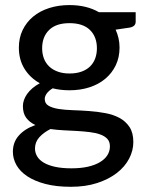

<svg xmlns="http://www.w3.org/2000/svg" viewBox="-20 -536 562 738"><path d="M247 -253.5Q273 -253.5 292.8 -260.5Q312.5 -267.5 325.8 -280.2Q339 -293 345.8 -311Q352.5 -329 352.5 -350.5Q352.5 -394.5 325.8 -420.8Q299 -447 247 -447Q195.5 -447 168.8 -420.8Q142 -394.5 142 -350.5Q142 -329 148.8 -311.2Q155.5 -293.5 168.8 -280.8Q182 -268 201.8 -260.8Q221.5 -253.5 247 -253.5ZM402.5 26.5Q402.5 8.5 392.5 -2.2Q382.5 -13 365.2 -19.2Q348 -25.5 325 -28.2Q302 -31 276.8 -32.5Q251.5 -34 225 -35.2Q198.5 -36.5 174 -40Q148 -27 131.2 -8.5Q114.5 10 114.5 35Q114.5 51 122.8 65Q131 79 148.2 89.2Q165.5 99.5 191.8 105.2Q218 111 254.5 111Q290.5 111 318 104.8Q345.5 98.5 364.2 87.2Q383 76 392.8 60.5Q402.5 45 402.5 26.5ZM501.5 -489V-452.5Q501.5 -434.5 479 -430L424.5 -422Q431.5 -406.5 435.5 -389.2Q439.5 -372 439.5 -353Q439.5 -315.5 425 -285.2Q410.5 -255 385 -233.5Q359.5 -212 324.2 -200.5Q289 -189 247 -189Q212.5 -189 182.5 -196.5Q167.5 -187.5 159.8 -176.8Q152 -166 152 -155.5Q152 -138 166.8 -129.5Q181.5 -121 205.2 -117.2Q229 -113.5 259.8 -112.5Q290.5 -111.5 322.2 -109.2Q354 -107 384.8 -101.2Q415.5 -95.5 439.2 -82.8Q463 -70 477.8 -47.8Q492.5 -25.5 492.5 10Q492.5 43 476.2 74Q460 105 429 129Q398 153 353.5 167.5Q309 182 252.5 182Q196 182 154.2 171Q112.5 160 84.8 141.5Q57 123 43.2 98.5Q29.5 74 29.5 47.5Q29.5 10.5 52.5 -15.2Q75.5 -41 116 -55.5Q94 -65.5 81 -82.8Q68 -100 68 -128.5Q68 -139.5 72 -151.2Q76 -163 84.2 -174.8Q92.5 -186.5 104.8 -197Q117 -207.5 133 -216Q95.5 -237 74 -271.8Q52.5 -306.5 52.5 -353Q52.5 -390.5 67 -420.5Q81.5 -450.5 107.2 -472Q133 -493.5 168.8 -505Q204.5 -516.5 247 -516.5Q313 -516.5 360.5 -489Z"/></svg>

Font: LatoLatin Medium
Style: Regular
Weight: 500
Designer: Lukasz Dziedzic with Adam Twardoch and Botio Nikoltchev
Foundry: tyPoland Lukasz Dziedzic
Version: Version 2.015; 2015-08-06; http://www.latofonts.com/